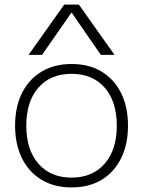

<svg xmlns="http://www.w3.org/2000/svg" viewBox="-20 -810 626 840"><path d="M293 10Q218 10 162.5 -23Q107 -56 76.5 -117Q46 -178 46 -260Q46 -343 76.5 -403.5Q107 -464 162.5 -497Q218 -530 293 -530Q369 -530 424 -497Q479 -464 509.5 -403.5Q540 -343 540 -260Q540 -178 509.5 -117Q479 -56 424 -23Q369 10 293 10ZM293 -33Q385 -33 438 -94Q491 -155 491 -260Q491 -366 438 -426.5Q385 -487 293 -487Q201 -487 148 -426.5Q95 -366 95 -260Q95 -155 148 -94Q201 -33 293 -33ZM105 -570 261 -790H325L481 -570H421L294 -754H292L164 -570Z"/></svg>

Font: M PLUS 2 Light
Style: Regular
Weight: 300
Designer: Coji Morishita
Foundry: UNDERFOREST DESIGN
Version: Version 1.001